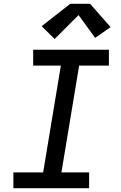

<svg xmlns="http://www.w3.org/2000/svg" viewBox="-20 -999 640 1019"><path d="M51 0V-84H209L303 -651H156V-735H558V-651H400L306 -84H453V0ZM270 -792 201 -860 353 -979H458L567 -855L485 -798L397 -919Z"/></svg>

Font: Iosevka Curly Slab MdEx
Style: Italic
Weight: 500
Width: 7
Italic angle: -9°
Monospace: yes
Designer: Belleve Invis
Foundry: Belleve Invis
Version: Version 11.0.0; ttfautohint (v1.8.3)